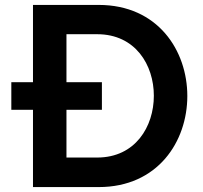

<svg xmlns="http://www.w3.org/2000/svg" viewBox="-20 -760 826 780"><path d="M381 0C621 0 741 -185 741 -370C741 -555 621 -740 381 -740H114V-426H26V-314H114V0ZM394 -314V-426H250V-621H375C530 -621 605 -496 605 -371C605 -246 530 -120 375 -120H250V-314Z"/></svg>

Font: Be Vietnam Pro SemiBold
Style: Regular
Weight: 600
Designer: Lam Bao, Tony Le, Vietanh Nguyen
Foundry: Yellow Type Foundry
Version: Version 1.002